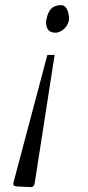

<svg xmlns="http://www.w3.org/2000/svg" viewBox="-20 -474 349 762"><path d="M162.6 -388.7C162.6 -362.3 171.9 -344.2 199.7 -344.2C225.6 -344.2 253.9 -371.6 253.9 -399.9C253.9 -420.4 246.1 -453.6 222.7 -453.6C177.7 -453.6 168.5 -420.4 162.6 -388.7ZM196.8 -255.9H168L33.2 251.5C32.7 253.4 32.7 254.4 32.7 255.9C32.7 265.1 43 265.6 50.3 266.1L103 268.6C111.3 268.1 116.2 262.7 117.7 252.9Z"/></svg>

Font: Cardo
Style: Italic
Weight: 400
Designer: David J. Perry
Foundry: David J. Perry
Version: Version 0.99